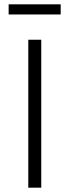

<svg xmlns="http://www.w3.org/2000/svg" viewBox="-20 -869 322 889"><path d="M171 0H111V-685H171ZM20 -802V-849H261V-802Z"/></svg>

Font: Fira Sans Light
Style: Regular
Weight: 300
Designer: bBox Type GmbH & Carrois Corporate GbR & Edenspiekermann AG
Foundry: bBox Type GmbH & Carrois Corporate GbR & Edenspiekermann AG
Version: Version 4.301